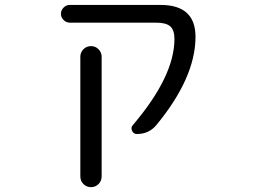

<svg xmlns="http://www.w3.org/2000/svg" viewBox="-20 -567 1040 783"><path d="M634.8 -546.9Q777.3 -546.9 777.3 -417Q777.3 -251 618.2 -57.6Q587.9 -20.5 538.1 -20.5Q524.4 -20.5 518.6 -33.7Q512.7 -46.9 521.5 -56.6Q691.4 -255.9 691.4 -408.2Q691.4 -444.3 674.3 -459.5Q657.2 -474.6 617.2 -474.6H264.6Q250 -474.6 239.3 -485.4Q228.5 -496.1 228.5 -510.7Q228.5 -525.4 239.3 -536.1Q250 -546.9 264.6 -546.9ZM307.6 152.3V-335.9Q307.6 -353.5 320.3 -366.2Q333 -378.9 351.1 -378.9Q369.1 -378.9 381.8 -366.2Q394.5 -353.5 394.5 -335.9V152.3Q394.5 170.9 381.8 183.6Q369.1 196.3 351.1 196.3Q333 196.3 320.3 183.6Q307.6 170.9 307.6 152.3Z"/></svg>

Font: Rounded Mgen+ 1mn regular
Style: Regular
Weight: 400
Designer: [Source Han Sans]
Ryoko NISHIZUKA  (kana & ideographs); Paul D. Hunt (Latin, Greek & Cyrillic); Wenlong ZHANG  (bopomofo
Version: Version 1.059.20150602